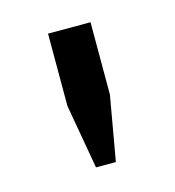

<svg xmlns="http://www.w3.org/2000/svg" viewBox="-57 -736 344 377"><g transform="rotate(-15 115.5 -547.0)"><path d="M94.8 -408 71.8 -539V-686H158.2V-539L135.2 -408Z"/></g></svg>

Font: Chivo Medium
Style: Regular
Weight: 500
Designer: Hector Gatti
Foundry: Omnibus-Type
Version: Version 2.002